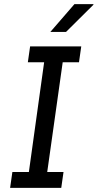

<svg xmlns="http://www.w3.org/2000/svg" viewBox="-20 -911 473 931"><path d="M29 0 40 -77H120L194 -609H115L126 -686H374L363 -609H284L209 -77H288L277 0ZM224 -756 341 -891H433V-888L300 -756Z"/></svg>

Font: Chivo Medium Light
Style: Italic
Weight: 300
Italic angle: -8.05°
Version: Version 2.002